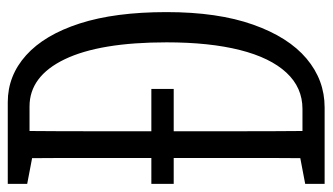

<svg xmlns="http://www.w3.org/2000/svg" viewBox="-208 -578 844 487"><g transform="rotate(-90 213.5 -335.0)"><path d="M231 -315.9H-9.8V-372.6H231ZM-9.8 66.9V17.6L82.5 0H89.4V66.9ZM54.2 66.9Q55.7 5.9 55.7 -55.9Q55.7 -117.7 55.7 -183.8Q55.7 -250 55.7 -319.3V-364.3Q55.7 -426.8 55.7 -488.8Q55.7 -550.8 55.7 -613.3Q55.7 -675.8 54.2 -736.8H125Q124 -676.8 123.8 -614.7Q123.5 -552.7 123.5 -490.2Q123.5 -427.7 123.5 -364.3V-319.3Q123.5 -251 123.5 -185.5Q123.5 -120.1 123.8 -57.6Q124 4.9 125 66.9ZM89.4 66.9V10.7H180.2Q234.4 10.7 272.2 -30Q310.1 -70.8 329.6 -147.9Q349.1 -225.1 349.1 -334Q349.1 -502.9 306.2 -592.3Q263.2 -681.6 186.5 -681.6H89.4V-736.8H197.3Q264.6 -736.8 316.4 -690.2Q368.2 -643.6 397 -554.2Q425.8 -464.8 425.8 -334Q425.8 -204.1 394 -114.5Q362.3 -24.9 307.9 21Q253.4 66.9 184.1 66.9ZM-9.8 -687.5V-736.8H89.4V-669.9H82.5Z"/></g></svg>

Font: Scarab Serif
Style: Condensed
Weight: 400
Designer: John Roberts
Foundry: Scarab
Version: 1.0